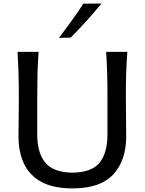

<svg xmlns="http://www.w3.org/2000/svg" viewBox="-20 -1048 814 1080"><path d="M388.2 11.7Q281.2 11.7 214.1 -24.2Q147 -60.1 115.5 -126.2Q84 -192.4 84 -282.2Q84 -314.9 85 -376.7Q85.9 -438.5 85.9 -503.9Q85.9 -575.2 84.2 -634Q82.5 -692.9 78.6 -756.3H197.3Q192.4 -692.9 190.9 -634Q189.5 -575.2 189.5 -503.9V-291.5Q189.5 -188.5 234.4 -133.5Q279.3 -78.6 387.7 -76.7Q497.1 -78.6 540.8 -133.5Q584.5 -188.5 584.5 -292.5V-503.9Q584.5 -575.2 582.8 -634Q581.1 -692.9 577.1 -756.3H696.3Q691.4 -692.9 689.7 -634Q688 -575.2 688 -503.9Q688 -438.5 689 -376.2Q689.9 -314 689.9 -282.2Q689.9 -145.5 617.2 -66.9Q544.4 11.7 388.2 11.7ZM312 -835Q348.1 -882.8 382.8 -930.9Q417.5 -979 448.7 -1027.3L550.8 -1028.3Q511.2 -979.5 467.8 -931.6Q424.3 -883.8 377.9 -836.4Z"/></svg>

Font: Pinar-FD Medium
Style: Regular
Weight: 500
Designer: Amin Abedi
Version: Version 3.000